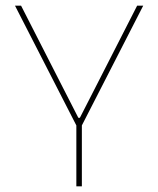

<svg xmlns="http://www.w3.org/2000/svg" viewBox="-20 -659 560 679"><path d="M251 -213.5 33 -639H54.5L201.5 -351L257 -242.5H262.5L318 -351L465 -639H486.5L268.5 -213.5ZM250 0V-235.5H269.5V0Z"/></svg>

Font: Anek Odia Medium Thin
Style: Regular
Weight: 250
Version: Version 1.003